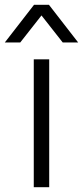

<svg xmlns="http://www.w3.org/2000/svg" viewBox="-61 -776 344 796"><path d="M143 0H79V-530H143ZM80 -756 -41 -600H23L111 -712L199 -600H263L142 -756Z"/></svg>

Font: Roundo
Style: Regular
Weight: 400
Designer: Namrata Goyal (Gurmukhi), Shiva Nallaperumal (Latin)
Foundry: Indian Type Foundry
Version: Version 1.000;PS 1.0;hotconv 1.0.88;makeotf.lib2.5.647800